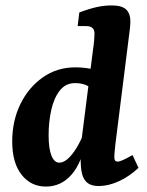

<svg xmlns="http://www.w3.org/2000/svg" viewBox="-20 -678 543 707"><path d="M344 7Q310 7 295 -11.5Q280 -30 278 -65Q277 -78 277 -100Q277 -122 277 -137L323 -499Q325 -510 326.5 -527.5Q328 -545 328 -553Q328 -569 320 -575.5Q312 -582 296 -582H266L272 -632Q309 -646 336.5 -652Q364 -658 391 -658Q429 -658 444.5 -643Q460 -628 460 -600Q460 -589 458.5 -574Q457 -559 455 -546L405 -148Q404 -136 402.5 -122.5Q401 -109 401 -98Q401 -83 413 -83Q420 -83 432.5 -88.5Q445 -94 468 -107L490 -60Q456 -28 417.5 -10.5Q379 7 344 7ZM149 9Q94 9 59.5 -34.5Q25 -78 25 -157Q25 -233 55 -294.5Q85 -356 137.5 -393Q190 -430 257 -430Q289 -430 320 -423.5Q351 -417 374 -409L338 -340Q319 -354 300.5 -363Q282 -372 256 -372Q222 -372 200.5 -345Q179 -318 169 -274Q159 -230 159 -180Q159 -131 169.5 -105Q180 -79 198 -79Q211 -79 224.5 -89Q238 -99 253 -120Q268 -141 282 -172L297 -165Q282 -79 243.5 -35Q205 9 149 9Z"/></svg>

Font: Rasa
Style: Bold Italic
Weight: 700
Italic angle: -7.10001°
Designer: Anna Giedrys (Yrsa+Rasa design), David Brezina (Yrsa art-direction, Rasa art-direction, design)
Foundry: Rosetta Type Foundry
Version: Version 2.004